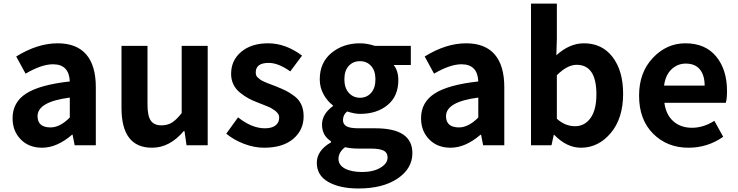

<svg xmlns="http://www.w3.org/2000/svg" viewBox="-20 -818 4154 1081"><path d="M216.8 13.7Q142.6 13.7 96.7 -33.2Q50.8 -80.1 50.8 -152.3Q50.8 -242.2 127.4 -291.5Q204.1 -340.8 373 -359.4Q369.1 -456.1 278.3 -456.1Q213.9 -456.1 124 -403.3L71.3 -500Q191.4 -574.2 304.7 -574.2Q411.1 -574.2 465.3 -511.7Q519.5 -449.2 519.5 -327.1V0H400.4L388.7 -59.6H385.7Q300.8 13.7 216.8 13.7ZM264.6 -100.6Q317.4 -100.6 373 -156.2V-268.6Q191.4 -245.1 191.4 -164.1Q191.4 -100.6 264.6 -100.6Z M835.9 13.7Q664.1 13.7 664.1 -210V-559.6H810.5V-228.5Q810.5 -165 829.1 -138.7Q847.7 -112.3 888.7 -112.3Q922.9 -112.3 948.2 -127.9Q973.6 -143.6 1002.9 -181.6V-559.6H1149.4V0H1030.3L1018.6 -80.1H1014.6Q935.5 13.7 835.9 13.7Z M1466.8 13.7Q1411.1 13.7 1353.5 -8.3Q1295.9 -30.3 1253.9 -65.4L1320.3 -157.2Q1398.4 -95.7 1470.7 -95.7Q1510.7 -95.7 1531.2 -111.8Q1551.8 -127.9 1551.8 -155.3Q1551.8 -162.1 1549.8 -168.5Q1547.9 -174.8 1543.5 -180.2Q1539.1 -185.5 1534.7 -189.9Q1530.3 -194.3 1521.5 -199.7Q1512.7 -205.1 1507.8 -208.5Q1502.9 -211.9 1490.7 -216.8Q1478.5 -221.7 1473.1 -224.1Q1467.8 -226.6 1453.6 -231.9Q1439.5 -237.3 1434.6 -239.3Q1403.3 -251 1379.9 -263.7Q1356.4 -276.4 1332 -295.9Q1307.6 -315.4 1294.4 -342.3Q1281.2 -369.1 1281.2 -402.3Q1281.2 -478.5 1338.4 -526.4Q1395.5 -574.2 1489.3 -574.2Q1587.9 -574.2 1680.7 -504.9L1614.3 -416Q1546.9 -463.9 1493.2 -463.9Q1419.9 -463.9 1419.9 -410.2Q1419.9 -401.4 1422.4 -394Q1424.8 -386.7 1432.6 -380.4Q1440.4 -374 1445.8 -369.6Q1451.2 -365.2 1464.4 -359.4Q1477.5 -353.5 1484.4 -350.6Q1491.2 -347.7 1508.8 -341.3Q1526.4 -335 1533.2 -332Q1567.4 -318.4 1589.8 -307.1Q1612.3 -295.9 1638.2 -276.4Q1664.1 -256.8 1676.8 -228.5Q1689.5 -200.2 1689.5 -163.1Q1689.5 -85.9 1630.9 -36.1Q1572.3 13.7 1466.8 13.7Z M1998 243.2Q1893.6 243.2 1828.6 206.5Q1763.7 169.9 1763.7 98.6Q1763.7 29.3 1843.8 -16.6V-22.5Q1793 -54.7 1793 -116.2Q1793 -175.8 1854.5 -220.7V-224.6Q1823.2 -248 1801.8 -286.6Q1780.3 -325.2 1780.3 -371.1Q1780.3 -465.8 1846.2 -520Q1912.1 -574.2 2006.8 -574.2Q2046.9 -574.2 2090.8 -559.6H2293V-452.1H2196.3Q2222.7 -418.9 2222.7 -367.2Q2222.7 -276.4 2162.1 -226.6Q2101.6 -176.8 2006.8 -176.8Q1977.5 -176.8 1934.6 -190.4Q1911.1 -171.9 1911.1 -141.6Q1911.1 -118.2 1931.2 -106.9Q1951.2 -95.7 1999 -95.7H2093.8Q2301.8 -95.7 2301.8 43.9Q2301.8 130.9 2218.8 187Q2135.7 243.2 1998 243.2ZM2006.8 -473.6Q1967.8 -473.6 1943.4 -446.8Q1918.9 -419.9 1918.9 -371.1Q1918.9 -323.2 1943.8 -295.4Q1968.8 -267.6 2006.8 -267.6Q2044.9 -267.6 2069.3 -294.9Q2093.8 -322.3 2093.8 -371.1Q2093.8 -419.9 2069.3 -446.8Q2044.9 -473.6 2006.8 -473.6ZM2162.1 69.3Q2162.1 41 2139.2 29.8Q2116.2 18.6 2068.4 18.6H2001Q1954.1 18.6 1922.9 10.7Q1885.7 39.1 1885.7 76.2Q1885.7 111.3 1921.9 130.9Q1958 150.4 2019.5 150.4Q2081.1 150.4 2121.6 126.5Q2162.1 102.5 2162.1 69.3Z M2516.6 13.7Q2442.4 13.7 2396.5 -33.2Q2350.6 -80.1 2350.6 -152.3Q2350.6 -242.2 2427.2 -291.5Q2503.9 -340.8 2672.9 -359.4Q2668.9 -456.1 2578.1 -456.1Q2513.7 -456.1 2423.8 -403.3L2371.1 -500Q2491.2 -574.2 2604.5 -574.2Q2710.9 -574.2 2765.1 -511.7Q2819.3 -449.2 2819.3 -327.1V0H2700.2L2688.5 -59.6H2685.5Q2600.6 13.7 2516.6 13.7ZM2564.5 -100.6Q2617.2 -100.6 2672.9 -156.2V-268.6Q2491.2 -245.1 2491.2 -164.1Q2491.2 -100.6 2564.5 -100.6Z M3251 13.7Q3170.9 13.7 3100.6 -58.6H3097.7L3085 0H2969.7V-797.9H3115.2V-596.7L3112.3 -506.8Q3186.5 -574.2 3267.6 -574.2Q3370.1 -574.2 3429.2 -496.6Q3488.3 -418.9 3488.3 -290Q3488.3 -151.4 3418.5 -68.8Q3348.6 13.7 3251 13.7ZM3217.8 -107.4Q3271.5 -107.4 3304.7 -153.3Q3337.9 -199.2 3337.9 -287.1Q3337.9 -453.1 3226.6 -453.1Q3173.8 -453.1 3115.2 -394.5V-149.4Q3162.1 -107.4 3217.8 -107.4Z M3856.4 13.7Q3736.3 13.7 3657.2 -65.4Q3578.1 -144.5 3578.1 -279.3Q3578.1 -410.2 3655.8 -492.2Q3733.4 -574.2 3838.9 -574.2Q3951.2 -574.2 4012.2 -500Q4073.2 -425.8 4073.2 -305.7Q4073.2 -261.7 4066.4 -239.3H3720.7Q3729.5 -171.9 3771 -135.3Q3812.5 -98.6 3876 -98.6Q3940.4 -98.6 4002 -137.7L4051.8 -47.9Q3963.9 13.7 3856.4 13.7ZM3718.8 -335.9H3947.3Q3947.3 -394.5 3920.4 -427.2Q3893.6 -460 3840.8 -460Q3794.9 -460 3760.7 -427.7Q3726.6 -395.5 3718.8 -335.9Z"/></svg>

Font: Gen Shin Gothic Bold
Style: Bold
Weight: 700
Designer: [Source Han Sans]
Ryoko NISHIZUKA  (kana & ideographs); Paul D. Hunt (Latin, Greek & Cyrillic); Wenlong ZHANG  (bopomofo
Version: Version 1.002.20150607